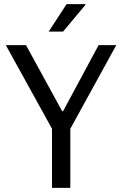

<svg xmlns="http://www.w3.org/2000/svg" viewBox="-20 -903 587 923"><path d="M214 -751 300 -883H390L391 -880L283 -751ZM230 0V-284L8 -686H105L279 -368H283L454 -686H539L318 -284V0Z"/></svg>

Font: Archivo Narrow
Style: Regular
Weight: 400
Designer: Hector Gatti
Foundry: Omnibus-Type
Version: Version 1.003